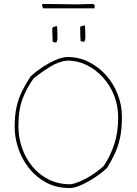

<svg xmlns="http://www.w3.org/2000/svg" viewBox="-20 -939 692 970"><path d="M333 11Q264 11 212 -17.5Q160 -46 124.5 -92Q89 -138 71.5 -192Q54 -246 54 -297Q54 -355 63.5 -398Q73 -441 91 -477.5Q109 -514 134 -552Q155 -573 189 -596Q223 -619 259 -635Q295 -651 322 -651Q378 -651 427.5 -626.5Q477 -602 515 -560Q553 -518 574.5 -463Q596 -408 596 -348Q596 -289 587 -245.5Q578 -202 561.5 -166Q545 -130 522 -92Q500 -70 464.5 -46Q429 -22 393 -5.5Q357 11 333 11ZM336 -8Q359 -11 391 -25.5Q423 -40 454 -61Q485 -82 505 -102Q537 -150 557 -209.5Q577 -269 577 -346Q577 -404 557 -455.5Q537 -507 501 -547Q465 -587 418.5 -610Q372 -633 320 -633Q277 -629 232 -601Q187 -573 150 -543Q116 -497 94.5 -441Q73 -385 73 -301Q73 -245 91 -192.5Q109 -140 143.5 -98Q178 -56 226.5 -32Q275 -8 336 -8ZM387 -732Q386 -751 385.5 -768Q385 -785 385 -804Q389 -806 397.5 -808.5Q406 -811 409 -811Q411 -791 411 -770Q411 -749 411 -743Q411 -742 408.5 -735Q406 -728 405 -728Q403 -728 396.5 -729Q390 -730 387 -732ZM246 -728 244 -793Q244 -794 245 -797Q246 -800 247 -801Q249 -803 257 -805Q265 -807 268 -807Q270 -787 270 -766Q270 -745 270 -739Q270 -738 267.5 -731Q265 -724 264 -724Q262 -724 255.5 -725Q249 -726 246 -728ZM199 -897 193 -907 194 -919Q220 -919 256.5 -918.5Q293 -918 325 -917.5Q357 -917 369 -917L450 -919L459 -913L457 -897Z"/></svg>

Font: Labrada Thin
Style: Regular
Weight: 100
Designer: Mercedes Jáuregui
Foundry: Omnibus-Type Team
Version: Version 1.000; ttfautohint (v1.8.4.7-5d5b)